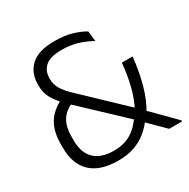

<svg xmlns="http://www.w3.org/2000/svg" viewBox="-151 -788 920 935"><g transform="rotate(-30 309.0 -320.0)"><path d="M544.5 0Q534 -10.5 518.8 -25.5Q503.5 -40.5 487.2 -56.8Q471 -73 456.2 -87.5Q441.5 -102 432.5 -110.5L424 -120.5L172 -358L162.5 -368.5Q130.5 -401 114.5 -431.2Q98.5 -461.5 98.5 -501.5V-505Q98.5 -571.5 140.8 -610.5Q183 -649.5 273 -649.5Q332 -649.5 373.5 -636.5Q415 -623.5 440.5 -607.5L447 -550Q416 -568 375 -581.5Q334 -595 282 -595Q218 -595 190.2 -570.2Q162.5 -545.5 162.5 -504V-500.5Q162.5 -469.5 178 -444Q193.5 -418.5 222.5 -390.5L461 -163.5L475.5 -147.5Q489 -134.5 503 -120.8Q517 -107 531.2 -92.5Q545.5 -78 560.2 -63.2Q575 -48.5 589.5 -33.8Q604 -19 617.5 -5V0ZM254 10.5Q153 10.5 101.5 -38.2Q50 -87 50 -178.5V-199.5Q50 -266.5 75.8 -312.2Q101.5 -358 165.5 -390L199 -346.5Q153 -326 133.2 -292Q113.5 -258 113.5 -204V-183.5Q113.5 -113.5 150.8 -77.8Q188 -42 259.5 -42Q318 -42 358.8 -67.8Q399.5 -93.5 429 -141L444.5 -161.5Q469.5 -208 484.5 -266.5Q499.5 -325 506 -394.5H566.5Q557.5 -311 538.2 -242.2Q519 -173.5 487 -121.5L471 -104.5Q446 -68 415 -42.5Q384 -17 344.5 -3.2Q305 10.5 254 10.5Z"/></g></svg>

Font: Anek Telugu Light
Style: Regular
Weight: 300
Version: Version 1.003